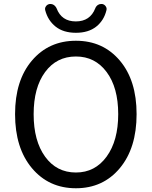

<svg xmlns="http://www.w3.org/2000/svg" viewBox="-20 -957 781 989"><path d="M57.6 -369.1Q57.6 -543 144.5 -645Q231.4 -747.1 371.1 -747.1Q510.7 -747.1 597.2 -645Q683.6 -543 683.6 -369.1Q683.6 -194.3 597.2 -90.8Q510.7 12.7 371.1 12.7Q231.4 12.7 144.5 -90.8Q57.6 -194.3 57.6 -369.1ZM371.1 -68.4Q469.7 -68.4 529.3 -150.4Q588.9 -232.4 588.9 -369.1Q588.9 -505.9 529.3 -585.9Q469.7 -666 371.1 -666Q271.5 -666 212.4 -585.9Q153.3 -505.9 153.3 -368.7Q153.3 -231.4 212.4 -149.9Q271.5 -68.4 371.1 -68.4ZM212.9 -904.3Q211.9 -907.2 211.9 -911.1Q211.9 -918 216.8 -924.8Q223.6 -934.6 236.3 -936.5Q238.3 -936.5 241.2 -936.5Q249 -936.5 256.8 -931.6Q266.6 -924.8 271.5 -914.1Q296.9 -846.7 370.6 -846.7Q444.3 -846.7 470.7 -914.1Q474.6 -924.8 484.4 -931.6Q492.2 -936.5 501 -936.5Q503.9 -936.5 505.9 -936.5Q517.6 -934.6 524.4 -924.8Q529.3 -918 529.3 -911.1Q529.3 -907.2 528.3 -904.3Q515.6 -851.6 475.6 -819.8Q435.5 -788.1 371.1 -788.1Q306.6 -788.1 266.6 -819.8Q226.6 -851.6 212.9 -904.3Z"/></svg>

Font: Gen Jyuu GothicL Regular
Style: Regular
Weight: 400
Designer: [Source Han Sans]
Ryoko NISHIZUKA  (kana & ideographs); Paul D. Hunt (Latin, Greek & Cyrillic); Wenlong ZHANG  (bopomofo
Version: Version 1.002.20150607